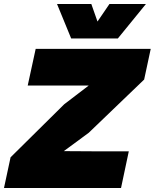

<svg xmlns="http://www.w3.org/2000/svg" viewBox="-49 -943 776 963"><path d="M-29 0 4 -154 273 -420 396 -514H234H90L130 -698H707L674 -544L396 -277L271 -185L433 -184H597L558 0ZM237 -923H409L440 -835L500 -923H683L542 -750H308Z"/></svg>

Font: Azeret Mono Thin Black
Style: Italic
Weight: 900
Italic angle: -12°
Version: Version 1.002